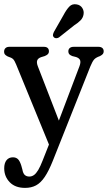

<svg xmlns="http://www.w3.org/2000/svg" viewBox="-24 -660 520 926"><path d="M271.7 -48 215 44.1 53.9 -348.9Q46.4 -367.4 39.6 -374.5Q32.8 -381.6 13 -387.8Q3.1 -393 -0.6 -397.9Q-4.3 -402.9 -4.3 -410.3Q-4.3 -421.7 2.5 -428Q9.2 -434.2 20.7 -434.2H188.1Q199.5 -434.2 205.8 -428.6Q212 -422.9 212 -412.3Q212 -404.2 207.3 -399.2Q202.5 -394.2 191.7 -389.6L175.5 -384.7Q159.4 -379.5 155.5 -368.7Q151.5 -358 158.7 -339.6ZM181.7 114 222.3 11.3 243.2 -34.2 359.6 -341.4Q365.9 -358.4 362.6 -368.8Q359.2 -379.3 343.1 -384.9L324.5 -389.6Q314.1 -393.9 309.9 -398.7Q305.6 -403.6 305.6 -412.3Q305.6 -422.6 312.4 -428.4Q319.2 -434.2 331.6 -434.2H450.9Q462.7 -434.2 469.4 -428.6Q476.1 -422.9 476.1 -412.3Q476.1 -404.9 472.2 -399.8Q468.3 -394.8 458 -389.4Q438.4 -382.6 430.1 -373.2Q421.8 -363.8 412.3 -341L230.8 115.4Q211 164.9 191.7 193.4Q172.4 222 149.7 234.1Q127 246.2 97 246.2Q49.3 246.2 22.8 218.7Q-3.7 191.2 -3.7 151.6Q-3.7 126.8 7.4 112.7Q18.6 98.7 38.3 98.7Q53 98.7 62.4 107.4Q71.7 116.2 78.9 139.4L83.9 157.5Q87.3 176.8 95.8 184.1Q104.2 191.5 117.5 191.5Q129.3 191.5 139.7 184.3Q150 177.1 160.3 160Q170.5 142.9 181.7 114ZM282.3 -587.2Q296.2 -613.5 310.4 -628.3Q324.5 -643 346.3 -638.7Q363.8 -635.7 372.9 -621.4Q381.9 -607.1 379 -590.8Q376.4 -574.4 365.1 -562.5Q353.7 -550.5 333.8 -537.8L260.3 -479.5Q254.1 -475.7 247.1 -475.6Q240.1 -475.5 235.7 -480.3Q230.3 -486 231.6 -493.1Q232.9 -500.1 236.5 -506.9Z"/></svg>

Font: Fraunces 144pt S100 Black
Style: Regular
Weight: 900
Version: Version 1.000